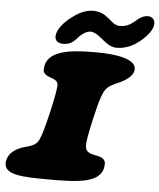

<svg xmlns="http://www.w3.org/2000/svg" viewBox="-73 -865 778 937"><g transform="rotate(5 316.0 -396.5)"><path d="M213.5 -643C242 -643 262 -656 276 -672.5C294 -694 319.5 -714 340.5 -714C388 -714 417.5 -646.5 475 -646.5C525 -646.5 566.5 -671 597.5 -699C623.5 -722.5 648 -751.5 648 -780C648 -800.5 634.5 -813.5 613.5 -813.5C595 -813.5 576 -804.5 550.5 -781.5C528.5 -762.5 506.5 -754 481 -754C435 -754 420 -816.5 346.5 -816.5C308 -816.5 275 -799 244 -775.5C202 -745 173 -705.5 173 -676.5C173 -652.5 190.5 -643 213.5 -643ZM203.5 22.5C348.5 22.5 467 18.5 467 -77.5C467 -99 448.5 -109.5 424.5 -113.5C384.5 -120.5 367.5 -130 367.5 -159C367.5 -179.5 372 -208.5 391.5 -295C413 -388.5 426 -429 446 -447.5C463 -464 493 -474.5 512 -483.5C545 -500.5 572 -522.5 572 -550C572 -600 481 -616 372 -616C242 -616 130 -601.5 130 -509C130 -492.5 143 -482.5 162 -475.5C184 -468.5 203.5 -460 203.5 -441C203.5 -420 193.5 -369 178.5 -304C160.5 -224.5 143.5 -168.5 131 -154C116.5 -137 93.5 -131.5 63.5 -123C16.5 -109 -15.5 -77.5 -15.5 -39C-15.5 18.5 67.5 22.5 203.5 22.5Z"/></g></svg>

Font: Gluten
Style: Bold Italic
Weight: 700
Italic angle: -13°
Designer: Tyler Finck
Foundry: Etcetera Type Company
Version: Version 0.920